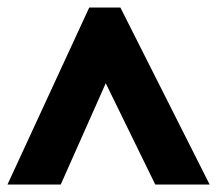

<svg xmlns="http://www.w3.org/2000/svg" viewBox="-22 -736 579 512"><path d="M-2 -244 216 -716H299L537 -244H392L260 -514L140 -244Z"/></svg>

Font: Noto Sans Hebrew SemiCondensed Black
Style: Regular
Weight: 900
Width: 4
Designer: Ben Nathan
Foundry: Google LLC
Version: Version 3.001; ttfautohint (v1.8.4.7-5d5b)